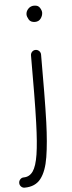

<svg xmlns="http://www.w3.org/2000/svg" viewBox="-97 -770 388 1030"><g transform="rotate(-5 96.5 -255.0)"><path d="M115.2 -501.5Q126.5 -501.5 134.5 -493.4Q142.6 -485.4 142.6 -474.1Q142.6 -361.8 141.8 -271Q141.1 -180.2 138.7 -108.9Q134.8 1 122.6 76.4Q110.4 151.9 80.3 190.7Q50.3 229.5 -7.3 229.5Q-18.6 229.5 -26.4 221.4Q-34.2 213.4 -34.2 202.1Q-34.2 190.9 -26.4 182.6Q-18.6 174.3 -7.3 174.3Q23.4 174.3 42.5 147.5Q61.5 120.6 71.3 58.1Q81.1 -4.4 84.5 -111.3Q86.9 -182.1 87.6 -272Q88.4 -361.8 88.4 -474.1Q88.4 -485.4 96.2 -493.4Q104 -501.5 115.2 -501.5ZM83.5 -694.8Q83.5 -711.9 96.2 -725.3Q108.9 -738.8 128.4 -738.8Q149.9 -738.8 158.9 -724.1Q168 -709.5 168 -698.2Q168 -681.6 157 -666.5Q146 -651.4 126 -651.4Q102.1 -651.4 92.8 -667.5Q83.5 -683.6 83.5 -694.8Z"/></g></svg>

Font: Mikhak Light
Style: Regular
Weight: 300
Designer: Amin Abedi
Version: Version 3.3